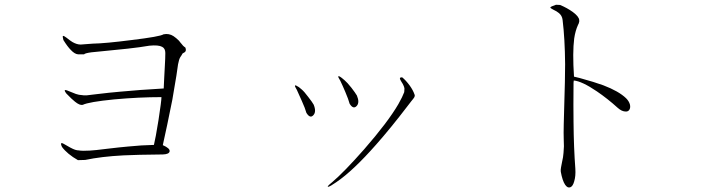

<svg xmlns="http://www.w3.org/2000/svg" viewBox="-20 -785 3040 824"><path d="M377.9 -597.7 326.2 -593.8Q309.6 -593.8 291 -604.5Q281.2 -610.4 265.6 -623Q253.9 -631.8 251 -630.9Q247.1 -630.9 252 -613.3Q269.5 -585 284.2 -570.3Q300.8 -552.7 315.4 -551.8H340.8Q343.8 -556.6 372.1 -560.5Q389.6 -562.5 441.4 -567.4Q498 -573.2 528.3 -576.2Q581.1 -582 621.1 -588.9Q660.2 -592.8 675.8 -584Q689.5 -577.1 689.5 -557.6Q689.5 -537.1 687.5 -502.9Q686.5 -484.4 684.6 -448.2L682.6 -405.3Q578.1 -399.4 496.1 -391.6Q450.2 -387.7 394.5 -380.9Q363.3 -377 353.5 -376Q338.9 -375 330.1 -377Q320.3 -377 305.7 -381.8Q297.9 -384.8 281.2 -391.6Q263.7 -399.4 259.8 -398.4Q253.9 -398.4 264.6 -383.8Q289.1 -358.4 301.8 -348.6Q322.3 -332 335 -335Q361.3 -347.7 469.7 -358.4Q577.1 -368.2 672.9 -368.2Q672.9 -351.6 660.2 -269.5Q647.5 -190.4 640.6 -163.1Q587.9 -162.1 530.3 -156.2Q496.1 -153.3 439.5 -146.5Q385.7 -139.6 365.2 -138.7Q333 -136.7 317.4 -139.6Q306.6 -139.6 292 -146.5Q283.2 -150.4 266.6 -160.2Q249 -170.9 245.1 -170.9Q238.3 -170.9 246.1 -154.3Q256.8 -139.6 274.4 -125Q292 -110.4 314.5 -97.7L345.7 -98.6Q415 -113.3 509.8 -118.2Q566.4 -121.1 675.8 -122.1H678.7Q706.1 -123 708 -135.7Q710 -148.4 678.7 -162.1Q696.3 -240.2 719.7 -357.4Q742.2 -487.3 744.1 -508.8Q748 -530.3 753.9 -540Q757.8 -544.9 763.7 -555.7Q774.4 -560.5 776.4 -565.4Q779.3 -571.3 775.4 -581.1Q765.6 -586.9 755.9 -600.6Q761.7 -592.8 748 -610.4Q736.3 -622.1 724.6 -629.9Q705.1 -642.6 681.6 -637.7Q667 -627.9 545.9 -613.3Q431.6 -598.6 377.9 -597.7Z M1715.8 -405.3 1714.8 -389.6Q1710.9 -379.9 1705.1 -367.2Q1699.2 -357.4 1689.5 -337.9Q1644.5 -260.7 1543 -144.5Q1456.1 -45.9 1405.3 -2.9Q1379.9 17.6 1388.7 16.6Q1396.5 15.6 1422.9 -2.9Q1495.1 -51.8 1594.7 -165Q1656.2 -234.4 1728.5 -329.1L1745.1 -350.6Q1754.9 -362.3 1757.8 -367.2Q1761.7 -375 1758.8 -379.9Q1752.9 -397.5 1738.3 -418Q1721.7 -440.4 1706.1 -453.1Q1695.3 -453.1 1696.3 -448.2Q1696.3 -444.3 1703.1 -433.6Q1709 -424.8 1710.9 -419.9Q1714.8 -412.1 1715.8 -405.3ZM1274.4 -401.4 1262.7 -411.1Q1248 -420.9 1246.1 -418Q1244.1 -415 1253.9 -399.4Q1264.6 -377 1275.4 -351.6Q1290 -319.3 1294.9 -300.8Q1310.5 -275.4 1324.2 -290Q1338.9 -304.7 1326.2 -335.9Q1320.3 -346.7 1302.7 -369.1Q1285.2 -392.6 1274.4 -401.4ZM1459 -440.4 1447.3 -450.2Q1433.6 -460.9 1431.6 -457Q1430.7 -454.1 1440.4 -438.5Q1451.2 -416 1461.9 -390.6Q1475.6 -358.4 1480.5 -339.8Q1496.1 -314.5 1510.7 -330.1Q1524.4 -344.7 1511.7 -375Q1504.9 -386.7 1488.3 -408.2Q1469.7 -431.6 1459 -440.4Z M2383.8 -763.7 2366.2 -764.6Q2342.8 -756.8 2341.8 -752.9Q2341.8 -750 2353.5 -744.1Q2370.1 -736.3 2377.9 -729.5Q2392.6 -717.8 2394.5 -699.2Q2404.3 -619.1 2405.3 -509.8Q2405.3 -446.3 2401.4 -326.2Q2399.4 -274.4 2399.4 -251Q2398.4 -212.9 2399.4 -185.5Q2401.4 -157.2 2398.4 -128.9Q2397.5 -112.3 2391.6 -86.9Q2388.7 -72.3 2387.7 -66.4Q2385.7 -55.7 2386.7 -47.9Q2393.6 -9.8 2405.3 7.8Q2416 23.4 2427.7 18.6Q2438.5 14.6 2444.3 -6.8Q2451.2 -29.3 2449.2 -60.5Q2442.4 -150.4 2441.4 -260.7Q2440.4 -324.2 2441.4 -429.7L2442.4 -439.5Q2477.5 -436.5 2542 -392.6Q2587.9 -361.3 2630.9 -322.3Q2647.5 -307.6 2662.1 -306.6Q2674.8 -304.7 2680.7 -313.5Q2686.5 -322.3 2683.6 -335.9Q2679.7 -350.6 2667 -363.3Q2635.7 -393.6 2569.3 -418.9Q2532.2 -432.6 2467.8 -450.2L2443.4 -456.1Q2436.5 -560.5 2444.3 -620.1Q2449.2 -653.3 2460.9 -678.7Q2464.8 -685.5 2464.8 -688.5Q2466.8 -693.4 2465.8 -698.2Q2465.8 -712.9 2438.5 -733.4Q2414.1 -751 2383.8 -763.7Z"/></svg>

Font: BatangChe
Style: Regular
Weight: 400
Monospace: yes
Version: Version 2.21